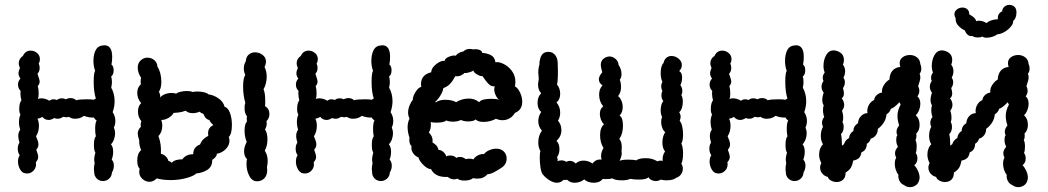

<svg xmlns="http://www.w3.org/2000/svg" viewBox="-20 -746 4306 789"><path d="M53 -135Q53 -150 60 -160Q55 -177 55 -187Q55 -202 63 -213Q58 -228 58 -243Q58 -262 64 -275Q59 -283 59 -298Q59 -322 68 -334Q64 -348 64 -362Q64 -369 65 -372Q54 -383 54 -398Q54 -413 64 -423Q56 -434 56 -445Q56 -453 62 -467Q57 -477 57 -485Q57 -505 74 -516Q84 -538 106 -538Q121 -538 132.5 -528Q144 -518 144 -503Q144 -493 139 -485Q143 -477 143 -467Q143 -452 134 -443Q136 -435 139.5 -426Q143 -417 143 -411Q143 -401 135 -392Q139 -380 139 -361Q139 -346 135 -338Q139 -342 149 -342Q167 -342 183 -332Q191 -338 200 -338Q207 -338 214 -335Q222 -342 234 -342Q243 -342 250 -338Q260 -343 269 -343Q284 -343 293 -334Q305 -338 337 -338Q358 -338 366 -336Q370 -340 374 -341Q365 -368 365 -410Q365 -446 371 -455Q364 -473 364 -496Q364 -519 371.5 -536.5Q379 -554 395 -558Q405 -560 409 -560Q441 -560 441 -512Q441 -493 438 -481Q447 -474 447 -457Q447 -439 437 -432Q440 -420 440 -409Q440 -398 437 -386Q451 -361 451 -330Q451 -309 443 -285Q454 -269 454 -249Q454 -234 448 -222Q453 -210 453 -199Q453 -186 448.5 -173.5Q444 -161 436 -153Q445 -143 445 -122Q445 -105 439 -90Q448 -81 448 -65Q448 -51 440 -37Q439 -21 428 -11.5Q417 -2 403 -2Q391 -2 381.5 -9Q372 -16 368 -29Q366 -45 366 -51Q366 -63 369 -75Q367 -85 367 -91Q367 -102 372 -119Q366 -127 366 -151Q366 -177 374 -186Q371 -198 371 -216Q371 -241 377 -251Q369 -256 366 -263Q345 -262 325 -270Q310 -258 288 -258Q274 -258 263 -266Q257 -264 252 -264Q249 -264 239 -266Q229 -258 217 -258Q209 -258 203 -261Q190 -253 180 -253Q172 -253 165 -256.5Q158 -260 154 -266Q146 -260 134 -258Q140 -246 140 -229Q140 -204 128 -186Q130 -181 134 -171Q138 -161 138 -153Q138 -140 129 -131Q130 -127 133.5 -117.5Q137 -108 137 -101Q137 -90 127 -79Q128 -76 128 -70Q128 -55 117 -44Q106 -33 91 -33Q84 -33 76 -36Q66 -42 60 -55Q54 -68 54 -82Q54 -98 61 -108Q53 -119 53 -135Z M1075 -248Q1076 -245 1076 -238Q1076 -226 1069 -214Q1079 -200 1079 -173Q1079 -146 1068 -127Q1080 -109 1080 -85Q1080 -72 1077 -60L1078 -47Q1078 -17 1055 -5Q1046 -1 1037 -1Q1016 -1 1004.5 -23Q993 -45 993 -72Q993 -86 995 -92Q983 -104 983 -124Q983 -143 994 -163Q985 -183 985 -210Q985 -236 995 -247Q994 -251 994 -258Q994 -265 995 -268Q985 -279 985 -302Q985 -315 988 -324Q979 -354 979 -390Q979 -425 988 -438Q982 -450 982 -465Q982 -482 990 -494Q991 -512 1002 -521.5Q1013 -531 1028 -531Q1045 -531 1059 -520.5Q1073 -510 1073 -493Q1073 -481 1067 -471Q1076 -453 1076 -431Q1076 -403 1063 -379Q1070 -364 1070 -331Q1070 -317 1069 -310Q1087 -299 1087 -279Q1088 -261 1075 -248ZM681 -6Q649 -6 624 -13Q611 1 594 1Q578 1 565 -11Q552 -23 552 -40Q552 -44 554 -52Q544 -63 544 -86Q544 -116 560 -129Q551 -150 552 -170Q546 -188 546 -197Q546 -213 559 -225L558 -233Q558 -241 561 -248Q547 -264 547 -288Q547 -310 560 -322Q544 -341 544 -365Q544 -386 559 -400Q558 -404 558 -412Q558 -422 560 -426Q546 -447 546 -468Q546 -491 565 -503Q574 -509 586 -509Q602 -509 614 -499Q626 -489 627 -472Q634 -462 638.5 -445.5Q643 -429 643 -411Q643 -383 633 -369Q640 -356 638 -345Q645 -354 658 -359Q671 -364 685 -364Q697 -364 704 -361Q709 -366 722 -369Q735 -372 748 -372Q763 -372 772 -368Q782 -370 791 -370Q805 -370 818 -367Q831 -364 837 -358Q857 -356 877.5 -342Q898 -328 903 -307Q917 -304 925 -282Q933 -260 933 -233Q933 -195 920 -183Q923 -176 923 -168Q923 -149 908 -133.5Q893 -118 871 -114Q871 -107 865.5 -100.5Q860 -94 852 -89Q853 -63 834 -49.5Q815 -36 786 -33Q777 -23 746.5 -14.5Q716 -6 681 -6ZM643 -253Q647 -239 647 -231Q647 -203 631 -187Q644 -153 641 -114Q652 -112 660.5 -104Q669 -96 672 -85Q680 -83 686 -77Q692 -85 705.5 -88.5Q719 -92 729 -91Q745 -113 774 -112Q774 -129 782.5 -139Q791 -149 802 -152Q807 -165 815 -173Q823 -181 836 -188Q835 -192 835 -198Q835 -222 857 -232Q844 -243 841 -252Q831 -255 825.5 -261Q820 -267 816 -278Q806 -281 800 -287Q787 -281 771 -281Q754 -281 743 -291Q727 -285 712 -283.5Q697 -282 693 -282Q689 -272 674 -262.5Q659 -253 643 -253Z M1195 -135Q1195 -150 1202 -160Q1197 -177 1197 -187Q1197 -202 1205 -213Q1200 -228 1200 -243Q1200 -262 1206 -275Q1201 -283 1201 -298Q1201 -322 1210 -334Q1206 -348 1206 -362Q1206 -369 1207 -372Q1196 -383 1196 -398Q1196 -413 1206 -423Q1198 -434 1198 -445Q1198 -453 1204 -467Q1199 -477 1199 -485Q1199 -505 1216 -516Q1226 -538 1248 -538Q1263 -538 1274.5 -528Q1286 -518 1286 -503Q1286 -493 1281 -485Q1285 -477 1285 -467Q1285 -452 1276 -443Q1278 -435 1281.5 -426Q1285 -417 1285 -411Q1285 -401 1277 -392Q1281 -380 1281 -361Q1281 -346 1277 -338Q1281 -342 1291 -342Q1309 -342 1325 -332Q1333 -338 1342 -338Q1349 -338 1356 -335Q1364 -342 1376 -342Q1385 -342 1392 -338Q1402 -343 1411 -343Q1426 -343 1435 -334Q1447 -338 1479 -338Q1500 -338 1508 -336Q1512 -340 1516 -341Q1507 -368 1507 -410Q1507 -446 1513 -455Q1506 -473 1506 -496Q1506 -519 1513.5 -536.5Q1521 -554 1537 -558Q1547 -560 1551 -560Q1583 -560 1583 -512Q1583 -493 1580 -481Q1589 -474 1589 -457Q1589 -439 1579 -432Q1582 -420 1582 -409Q1582 -398 1579 -386Q1593 -361 1593 -330Q1593 -309 1585 -285Q1596 -269 1596 -249Q1596 -234 1590 -222Q1595 -210 1595 -199Q1595 -186 1590.5 -173.5Q1586 -161 1578 -153Q1587 -143 1587 -122Q1587 -105 1581 -90Q1590 -81 1590 -65Q1590 -51 1582 -37Q1581 -21 1570 -11.5Q1559 -2 1545 -2Q1533 -2 1523.5 -9Q1514 -16 1510 -29Q1508 -45 1508 -51Q1508 -63 1511 -75Q1509 -85 1509 -91Q1509 -102 1514 -119Q1508 -127 1508 -151Q1508 -177 1516 -186Q1513 -198 1513 -216Q1513 -241 1519 -251Q1511 -256 1508 -263Q1487 -262 1467 -270Q1452 -258 1430 -258Q1416 -258 1405 -266Q1399 -264 1394 -264Q1391 -264 1381 -266Q1371 -258 1359 -258Q1351 -258 1345 -261Q1332 -253 1322 -253Q1314 -253 1307 -256.5Q1300 -260 1296 -266Q1288 -260 1276 -258Q1282 -246 1282 -229Q1282 -204 1270 -186Q1272 -181 1276 -171Q1280 -161 1280 -153Q1280 -140 1271 -131Q1272 -127 1275.5 -117.5Q1279 -108 1279 -101Q1279 -90 1269 -79Q1270 -76 1270 -70Q1270 -55 1259 -44Q1248 -33 1233 -33Q1226 -33 1218 -36Q1208 -42 1202 -55Q1196 -68 1196 -82Q1196 -98 1203 -108Q1195 -119 1195 -135Z M2126 -328Q2126 -294 2096 -282Q2088 -268 2074.5 -260Q2061 -252 2045 -252Q2032 -252 2018 -258Q2010 -253 1996 -249Q1982 -245 1968 -245Q1944 -245 1935 -255Q1925 -247 1903 -247Q1887 -247 1874 -253Q1860 -246 1842 -246Q1825 -246 1814 -251Q1804 -242 1773 -242Q1756 -242 1750 -245Q1753 -216 1742 -202Q1761 -183 1757 -161Q1758 -160 1768 -153Q1778 -146 1782 -130Q1793 -130 1802.5 -121Q1812 -112 1814 -103Q1818 -107 1830 -107Q1839 -107 1846 -104Q1853 -101 1854 -97Q1861 -101 1870 -101Q1883 -101 1894 -92Q1904 -94 1909 -94Q1919 -94 1926 -91Q1929 -99 1942 -106.5Q1955 -114 1969 -113Q1977 -123 1991 -129Q2005 -135 2019 -135Q2046 -135 2058 -113Q2062 -105 2062 -94Q2062 -70 2040 -56Q2035 -53 2023 -45.5Q2011 -38 2001 -34Q1991 -30 1983 -30Q1968 -12 1942 -12Q1930 -12 1924 -14Q1912 -4 1889 -4Q1868 -4 1860 -12Q1853 -9 1846 -9Q1832 -9 1820 -19Q1769 -16 1751 -51Q1737 -51 1719.5 -68.5Q1702 -86 1700 -99Q1677 -108 1671 -132Q1670 -140 1671 -147Q1667 -148 1664.5 -155.5Q1662 -163 1662 -171Q1662 -177 1663 -179Q1655 -203 1655 -223Q1655 -243 1663 -259Q1657 -270 1657 -283Q1657 -299 1664 -315Q1671 -331 1677 -336Q1675 -341 1680 -353.5Q1685 -366 1693.5 -376.5Q1702 -387 1711 -389L1710 -400Q1710 -439 1752 -449Q1752 -466 1772 -482Q1792 -498 1807 -496Q1809 -507 1826.5 -513.5Q1844 -520 1853 -517Q1861 -530 1885 -535Q1894 -545 1911 -545Q1916 -545 1924 -543L1933 -544Q1945 -544 1953.5 -539.5Q1962 -535 1961 -529Q1983 -527 1998 -519Q2013 -511 2016 -490Q2029 -493 2049 -483.5Q2069 -474 2083.5 -454.5Q2098 -435 2098 -409Q2098 -403 2096 -391Q2107 -386 2116.5 -367Q2126 -348 2126 -328ZM1998 -340Q2020 -340 2032 -336Q2024 -340 2017.5 -353.5Q2011 -367 2011 -379Q2011 -387 2014 -391Q2000 -390 1990.5 -398.5Q1981 -407 1973.5 -418Q1966 -429 1962 -434Q1957 -431 1941.5 -439.5Q1926 -448 1925 -457Q1921 -452 1908 -448.5Q1895 -445 1888 -446Q1885 -441 1874 -436Q1863 -431 1851 -433Q1841 -414 1830 -402Q1819 -390 1802 -384Q1800 -370 1789.5 -353Q1779 -336 1768 -327L1772 -326Q1786 -336 1810 -336Q1824 -336 1836.5 -333Q1849 -330 1854 -326Q1878 -341 1907 -341Q1931 -341 1949 -326Q1959 -340 1998 -340Z M2787 -195Q2787 -167 2780 -156Q2787 -141 2787 -116Q2787 -88 2780 -73Q2786 -64 2786 -53Q2786 -40 2778.5 -29.5Q2771 -19 2758 -15Q2747 -5 2718 -5Q2705 -5 2697 -8Q2685 -2 2675 -2Q2665 -2 2656.5 -6.5Q2648 -11 2645 -18Q2637 -8 2605 -8Q2585 -8 2570 -11Q2558 -5 2535 -5Q2508 -5 2496 -13Q2487 -10 2473 -10Q2462 -10 2457 -11Q2445 5 2420 5Q2408 5 2397 1Q2386 -3 2381 -9Q2364 5 2341 5Q2323 5 2311 -7Q2303 -6 2296 -7Q2284 5 2269 5Q2254 5 2237.5 -5.5Q2221 -16 2210 -30Q2204 -38 2201 -58Q2198 -78 2198 -99Q2198 -119 2201 -125Q2192 -139 2192 -161Q2192 -189 2207 -209Q2192 -226 2192 -248Q2192 -268 2204 -286Q2189 -298 2189 -323Q2189 -348 2204 -363Q2191 -375 2191 -400Q2191 -404 2194 -422Q2192 -442 2192 -448Q2192 -466 2197 -481Q2196 -493 2200.5 -507.5Q2205 -522 2216 -529Q2224 -533 2234 -533Q2251 -533 2262 -519Q2273 -505 2272 -478Q2273 -461 2272.5 -435Q2272 -409 2269 -398Q2275 -392 2278.5 -382Q2282 -372 2282 -361Q2282 -337 2267 -325Q2282 -307 2282 -283Q2282 -265 2273 -250Q2287 -234 2287 -211Q2287 -186 2267 -167Q2279 -155 2279 -133Q2279 -114 2269 -100Q2273 -93 2271 -84Q2280 -87 2288 -87Q2298 -87 2307 -81Q2314 -85 2322 -85Q2335 -85 2346 -74Q2358 -86 2378 -86Q2398 -86 2415 -74Q2421 -83 2431 -87.5Q2441 -92 2452 -90Q2450 -100 2450 -105Q2450 -121 2460 -138Q2446 -160 2446 -190Q2446 -222 2462 -235Q2454 -243 2449.5 -254.5Q2445 -266 2445 -278Q2445 -299 2459 -309Q2442 -329 2442 -357Q2442 -381 2456 -395Q2441 -405 2441 -420Q2441 -433 2455 -449Q2449 -469 2449 -480Q2449 -500 2468 -510Q2478 -514 2484 -514Q2498 -514 2509.5 -504Q2521 -494 2522 -479Q2534 -462 2534 -441Q2534 -428 2527 -418Q2532 -406 2532 -388Q2532 -366 2520 -351Q2528 -345 2533.5 -332.5Q2539 -320 2539 -306Q2539 -284 2526 -271Q2540 -263 2540 -230Q2540 -196 2525 -175Q2535 -164 2535 -142Q2535 -132 2534 -127L2535 -117Q2535 -103 2526 -85Q2536 -90 2561 -90Q2584 -90 2594 -87Q2607 -96 2633 -96Q2662 -96 2681 -83Q2689 -86 2696 -86Q2701 -86 2704 -85Q2703 -88 2703 -94Q2703 -109 2713 -124Q2702 -136 2702 -161Q2702 -174 2705.5 -185.5Q2709 -197 2714 -203Q2707 -207 2702 -219.5Q2697 -232 2697 -245Q2697 -257 2701 -265Q2695 -276 2695 -293Q2695 -305 2698 -315.5Q2701 -326 2706 -330Q2698 -341 2698 -354Q2698 -364 2702 -372Q2697 -382 2697 -391Q2697 -400 2702 -410Q2695 -424 2695 -446Q2695 -475 2707 -488Q2710 -502 2719 -509Q2728 -516 2739 -516Q2755 -516 2768.5 -505Q2782 -494 2782 -479Q2782 -465 2771 -454Q2783 -448 2783 -427Q2783 -410 2776 -396Q2784 -385 2784 -372Q2784 -362 2780 -355Q2786 -345 2786 -328Q2786 -314 2782 -302Q2778 -290 2771 -285Q2777 -276 2777 -266Q2777 -259 2773 -249Q2779 -244 2783 -228.5Q2787 -213 2787 -195Z M2895 -135Q2895 -150 2902 -160Q2897 -177 2897 -187Q2897 -202 2905 -213Q2900 -228 2900 -243Q2900 -262 2906 -275Q2901 -283 2901 -298Q2901 -322 2910 -334Q2906 -348 2906 -362Q2906 -369 2907 -372Q2896 -383 2896 -398Q2896 -413 2906 -423Q2898 -434 2898 -445Q2898 -453 2904 -467Q2899 -477 2899 -485Q2899 -505 2916 -516Q2926 -538 2948 -538Q2963 -538 2974.5 -528Q2986 -518 2986 -503Q2986 -493 2981 -485Q2985 -477 2985 -467Q2985 -452 2976 -443Q2978 -435 2981.5 -426Q2985 -417 2985 -411Q2985 -401 2977 -392Q2981 -380 2981 -361Q2981 -346 2977 -338Q2981 -342 2991 -342Q3009 -342 3025 -332Q3033 -338 3042 -338Q3049 -338 3056 -335Q3064 -342 3076 -342Q3085 -342 3092 -338Q3102 -343 3111 -343Q3126 -343 3135 -334Q3147 -338 3179 -338Q3200 -338 3208 -336Q3212 -340 3216 -341Q3207 -368 3207 -410Q3207 -446 3213 -455Q3206 -473 3206 -496Q3206 -519 3213.5 -536.5Q3221 -554 3237 -558Q3247 -560 3251 -560Q3283 -560 3283 -512Q3283 -493 3280 -481Q3289 -474 3289 -457Q3289 -439 3279 -432Q3282 -420 3282 -409Q3282 -398 3279 -386Q3293 -361 3293 -330Q3293 -309 3285 -285Q3296 -269 3296 -249Q3296 -234 3290 -222Q3295 -210 3295 -199Q3295 -186 3290.5 -173.5Q3286 -161 3278 -153Q3287 -143 3287 -122Q3287 -105 3281 -90Q3290 -81 3290 -65Q3290 -51 3282 -37Q3281 -21 3270 -11.5Q3259 -2 3245 -2Q3233 -2 3223.5 -9Q3214 -16 3210 -29Q3208 -45 3208 -51Q3208 -63 3211 -75Q3209 -85 3209 -91Q3209 -102 3214 -119Q3208 -127 3208 -151Q3208 -177 3216 -186Q3213 -198 3213 -216Q3213 -241 3219 -251Q3211 -256 3208 -263Q3187 -262 3167 -270Q3152 -258 3130 -258Q3116 -258 3105 -266Q3099 -264 3094 -264Q3091 -264 3081 -266Q3071 -258 3059 -258Q3051 -258 3045 -261Q3032 -253 3022 -253Q3014 -253 3007 -256.5Q3000 -260 2996 -266Q2988 -260 2976 -258Q2982 -246 2982 -229Q2982 -204 2970 -186Q2972 -181 2976 -171Q2980 -161 2980 -153Q2980 -140 2971 -131Q2972 -127 2975.5 -117.5Q2979 -108 2979 -101Q2979 -90 2969 -79Q2970 -76 2970 -70Q2970 -55 2959 -44Q2948 -33 2933 -33Q2926 -33 2918 -36Q2908 -42 2902 -55Q2896 -68 2896 -82Q2896 -98 2903 -108Q2895 -119 2895 -135Z M3418 2Q3406 2 3395 -4Q3384 -10 3382 -19Q3368 -22 3359 -33Q3350 -44 3350 -58Q3350 -66 3355 -76Q3346 -93 3346 -111Q3346 -124 3350.5 -135.5Q3355 -147 3362 -153Q3353 -168 3353 -188Q3353 -209 3362 -225Q3358 -232 3358 -241Q3358 -255 3367 -265Q3362 -278 3362 -295Q3362 -306 3365 -313Q3359 -322 3359 -335Q3359 -349 3365 -365Q3356 -376 3356 -390Q3356 -402 3364 -413Q3361 -419 3361 -426Q3361 -438 3369 -448Q3364 -460 3364 -475Q3364 -500 3375 -519.5Q3386 -539 3406 -539Q3412 -539 3421 -536Q3448 -526 3448 -500Q3448 -489 3444 -480Q3453 -469 3453 -453Q3453 -440 3446 -427Q3452 -418 3452 -408Q3452 -395 3444 -384Q3448 -370 3448 -363Q3448 -348 3439 -342Q3449 -329 3449 -315Q3449 -302 3440 -291Q3445 -278 3445 -261Q3445 -252 3442 -244Q3447 -237 3447 -224Q3447 -206 3436 -195Q3440 -176 3440 -147Q3445 -152 3448 -153Q3453 -170 3469 -179Q3471 -198 3487 -208Q3487 -228 3506 -240Q3507 -258 3518.5 -269.5Q3530 -281 3545 -281Q3544 -284 3544 -290Q3544 -304 3551.5 -316.5Q3559 -329 3572 -335Q3574 -348 3583.5 -356Q3593 -364 3605 -366Q3602 -380 3612 -396Q3622 -412 3635 -419Q3636 -442 3647.5 -455.5Q3659 -469 3680 -471Q3677 -479 3677 -486Q3677 -502 3689.5 -511Q3702 -520 3719 -520Q3736 -520 3748.5 -510Q3761 -500 3762 -482Q3766 -475 3766 -464Q3766 -451 3759 -443Q3762 -436 3762 -428Q3762 -417 3753 -392Q3758 -382 3758 -373Q3758 -361 3750 -350Q3762 -340 3762 -319Q3762 -307 3757 -294Q3752 -281 3743 -272Q3750 -267 3754.5 -256.5Q3759 -246 3759 -233Q3759 -210 3745 -197Q3746 -194 3746 -188Q3746 -177 3742 -170Q3747 -163 3747 -143Q3747 -126 3743 -117Q3750 -109 3750 -95Q3750 -77 3737 -67Q3746 -58 3752.5 -43.5Q3759 -29 3759 -15Q3759 -9 3755 1Q3751 11 3741 17Q3731 23 3720 23Q3705 23 3696 15Q3683 10 3676.5 -2.5Q3670 -15 3672 -28Q3665 -36 3661 -48.5Q3657 -61 3657 -73Q3657 -89 3663 -98Q3658 -107 3658 -117Q3658 -129 3670 -143Q3663 -155 3663 -171Q3663 -186 3668 -191Q3664 -195 3664 -204Q3664 -217 3675 -231Q3668 -251 3668 -269Q3668 -293 3681 -316L3676 -326Q3655 -303 3641 -299Q3637 -285 3623 -276Q3620 -241 3587 -216Q3588 -203 3580 -191.5Q3572 -180 3558 -176Q3555 -163 3542 -155Q3542 -129 3520 -120Q3517 -103 3509 -96Q3501 -89 3486 -86Q3483 -68 3476.5 -57Q3470 -46 3455 -37Q3455 -17 3444.5 -7.5Q3434 2 3418 2Z M3863 2Q3851 2 3840 -4Q3829 -10 3827 -19Q3813 -22 3804 -33Q3795 -44 3795 -58Q3795 -66 3800 -76Q3791 -93 3791 -111Q3791 -124 3795.5 -135.5Q3800 -147 3807 -153Q3798 -168 3798 -188Q3798 -209 3807 -225Q3803 -232 3803 -241Q3803 -255 3812 -265Q3807 -278 3807 -295Q3807 -306 3810 -313Q3804 -322 3804 -335Q3804 -349 3810 -365Q3801 -376 3801 -390Q3801 -402 3809 -413Q3806 -419 3806 -426Q3806 -438 3814 -448Q3809 -460 3809 -475Q3809 -500 3820 -519.5Q3831 -539 3851 -539Q3857 -539 3866 -536Q3893 -526 3893 -500Q3893 -489 3889 -480Q3898 -469 3898 -453Q3898 -440 3891 -427Q3897 -418 3897 -408Q3897 -395 3889 -384Q3893 -370 3893 -363Q3893 -348 3884 -342Q3894 -329 3894 -315Q3894 -302 3885 -291Q3890 -278 3890 -261Q3890 -252 3887 -244Q3892 -237 3892 -224Q3892 -206 3881 -195Q3885 -176 3885 -147Q3890 -152 3893 -153Q3898 -170 3914 -179Q3916 -198 3932 -208Q3932 -228 3951 -240Q3952 -258 3963.5 -269.5Q3975 -281 3990 -281Q3989 -284 3989 -290Q3989 -304 3996.5 -316.5Q4004 -329 4017 -335Q4019 -348 4028.5 -356Q4038 -364 4050 -366Q4047 -380 4057 -396Q4067 -412 4080 -419Q4081 -442 4092.5 -455.5Q4104 -469 4125 -471Q4122 -479 4122 -486Q4122 -502 4134.5 -511Q4147 -520 4164 -520Q4181 -520 4193.5 -510Q4206 -500 4207 -482Q4211 -475 4211 -464Q4211 -451 4204 -443Q4207 -436 4207 -428Q4207 -417 4198 -392Q4203 -382 4203 -373Q4203 -361 4195 -350Q4207 -340 4207 -319Q4207 -307 4202 -294Q4197 -281 4188 -272Q4195 -267 4199.5 -256.5Q4204 -246 4204 -233Q4204 -210 4190 -197Q4191 -194 4191 -188Q4191 -177 4187 -170Q4192 -163 4192 -143Q4192 -126 4188 -117Q4195 -109 4195 -95Q4195 -77 4182 -67Q4191 -58 4197.5 -43.5Q4204 -29 4204 -15Q4204 -9 4200 1Q4196 11 4186 17Q4176 23 4165 23Q4150 23 4141 15Q4128 10 4121.5 -2.5Q4115 -15 4117 -28Q4110 -36 4106 -48.5Q4102 -61 4102 -73Q4102 -89 4108 -98Q4103 -107 4103 -117Q4103 -129 4115 -143Q4108 -155 4108 -171Q4108 -186 4113 -191Q4109 -195 4109 -204Q4109 -217 4120 -231Q4113 -251 4113 -269Q4113 -293 4126 -316L4121 -326Q4100 -303 4086 -299Q4082 -285 4068 -276Q4065 -241 4032 -216Q4033 -203 4025 -191.5Q4017 -180 4003 -176Q4000 -163 3987 -155Q3987 -129 3965 -120Q3962 -103 3954 -96Q3946 -89 3931 -86Q3928 -68 3921.5 -57Q3915 -46 3900 -37Q3900 -17 3889.5 -7.5Q3879 2 3863 2ZM3907 -671Q3902 -681 3902 -687Q3902 -699 3912 -707Q3922 -715 3935 -715Q3947 -715 3955 -708Q3963 -701 3963 -687Q3976 -680 3982.5 -674Q3989 -668 3992 -659Q3998 -661 4003 -661Q4011 -661 4020 -658Q4029 -655 4033 -651Q4051 -666 4081 -667Q4079 -677 4083.5 -686Q4088 -695 4098 -699Q4099 -711 4107.5 -718.5Q4116 -726 4128 -726Q4141 -726 4150 -717Q4157 -709 4157 -695Q4157 -671 4143 -659Q4145 -651 4135.5 -638.5Q4126 -626 4110 -616Q4094 -606 4078 -605Q4073 -600 4060 -595.5Q4047 -591 4035 -591Q4022 -591 4017 -596Q4011 -592 3999 -592Q3984 -592 3976 -598Q3966 -596 3957.5 -602.5Q3949 -609 3945 -621Q3931 -627 3918.5 -640Q3906 -653 3907 -671Z"/></svg>

Font: Pangolin
Style: Regular
Weight: 400
Designer: Kevin Burke
Foundry: Google, Inc.
Version: Version 1.101